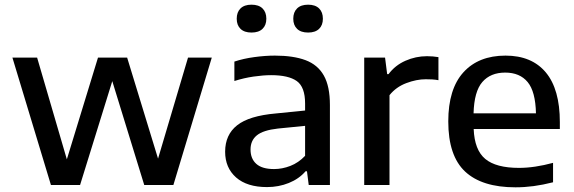

<svg xmlns="http://www.w3.org/2000/svg" viewBox="-20 -790 2451 820"><path d="M197.5 0 33 -544H138.5L265.5 -109.5L398.5 -544H523L655 -112.5L783 -544H884.5L720.5 0H596L459.5 -443.5L322 0Z M1120.5 9Q1035 9 988.2 -32.2Q941.5 -73.5 941.5 -142Q941.5 -214.5 992.8 -255Q1044 -295.5 1158.5 -305.5L1283 -318V-348Q1283 -418.5 1247.5 -443.8Q1212 -469 1138 -469Q1104.5 -469 1063 -463Q1021.5 -457 981 -444V-527Q1020 -540 1066.5 -546.2Q1113 -552.5 1154 -552.5Q1233 -552.5 1285 -533Q1337 -513.5 1363 -467.5Q1389 -421.5 1389 -341.5V0H1298.5L1291 -58.5H1285Q1257 -26 1213.5 -8.5Q1170 9 1120.5 9ZM1050 -151.5Q1050 -112 1074.8 -90Q1099.5 -68 1150.5 -68Q1185.5 -68 1220.2 -81.5Q1255 -95 1283 -124.5V-252.5L1167 -241Q1104 -234 1077 -212Q1050 -190 1050 -151.5ZM1296 -651Q1265 -651 1248.8 -666.8Q1232.5 -682.5 1232.5 -710Q1232.5 -738 1248.8 -754Q1265 -770 1296 -770Q1326.5 -770 1342.8 -754Q1359 -738 1359 -710Q1359 -682.5 1342.8 -666.8Q1326.5 -651 1296 -651ZM1054 -651Q1023.5 -651 1007.2 -666.8Q991 -682.5 991 -710Q991 -738 1007.2 -754Q1023.5 -770 1054 -770Q1085 -770 1101.2 -754Q1117.5 -738 1117.5 -710Q1117.5 -682.5 1101.2 -666.8Q1085 -651 1054 -651Z M1535.5 0V-544H1624.5L1633.5 -473.5H1639.5Q1667.5 -511 1711.5 -530.5Q1755.5 -550 1803.5 -550Q1829 -550 1852.5 -546V-447.5Q1839.5 -450 1825.8 -450.8Q1812 -451.5 1798 -451.5Q1759 -451.5 1715.2 -435Q1671.5 -418.5 1643.5 -383.5V0Z M2181.5 10Q2038.5 10 1966.5 -57.2Q1894.5 -124.5 1894.5 -271.5Q1894.5 -410 1959.2 -481.2Q2024 -552.5 2139 -552.5Q2251 -552.5 2311 -480.8Q2371 -409 2371 -268.5V-239H2003Q2006.5 -149.5 2052.5 -111.2Q2098.5 -73 2196.5 -73Q2230 -73 2266.8 -78.5Q2303.5 -84 2342 -94.5V-11.5Q2298.5 -0.5 2259.2 4.8Q2220 10 2181.5 10ZM2137.5 -480Q2075 -480 2040 -439.8Q2005 -399.5 2002.5 -306H2269Q2267 -399 2233.5 -439.5Q2200 -480 2137.5 -480Z"/></svg>

Font: Encode Sans SmExp Md
Style: Regular
Weight: 500
Width: 6
Designer: Multiple Designers
Foundry: Impallari Type
Version: Version 3.002; ttfautohint (v1.8.3) -l 8 -r 50 -G 200 -x 14 